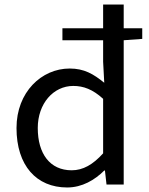

<svg xmlns="http://www.w3.org/2000/svg" viewBox="-20 -816 660 849"><path d="M436 -138C391 -88 347 -63 297 -63C201 -63 147 -136 147 -250C147 -358 216 -436 304 -436C349 -436 390 -421 436 -379ZM609 -691H527V-796H436V-691H256V-638H436V-543L441 -450C393 -489 352 -513 288 -513C164 -513 53 -409 53 -250C53 -84 141 13 277 13C343 13 399 -20 441 -62H444L451 0H527V-638L609 -644Z"/></svg>

Font: Source Han Sans CN Regular
Style: Regular
Weight: 400
Designer: Ryoko NISHIZUKA (kana & ideographs); Paul D. Hunt (Latin, Greek & Cyrillic); Wenlong ZHANG (bopomofo); Sandoll Communica
Foundry: Adobe Systems Incorporated
Version: Version 1.004;PS 1.004;hotconv 1.0.82;makeotf.lib2.5.63406